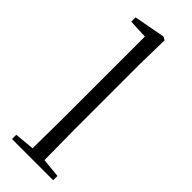

<svg xmlns="http://www.w3.org/2000/svg" viewBox="-264 -830 857 857"><g transform="rotate(45 165.0 -401.0)"><path d="M128 0H295V-27L204 -36L202 -227V-639L205 -793L190 -802L41 -774V-747L131 -743V-227L129 -36L35 -27V0Z"/></g></svg>

Font: Noto Serif JP Light
Style: Regular
Weight: 300
Designer: Ryoko NISHIZUKA 西塚涼子 (kana & ideographs); Frank Grießhammer (Latin, Greek & Cyrillic); Wenlong ZHANG 张文龙 (bopomofo); San
Foundry: Adobe
Version: Version 2.001;hotconv 1.1.0;makeotfexe 2.6.0